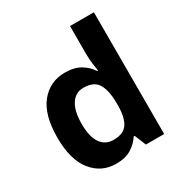

<svg xmlns="http://www.w3.org/2000/svg" viewBox="-177 -894 988 1038"><g transform="rotate(-30 316.5 -375.0)"><path d="M251 10Q160 10 102.5 -61.5Q45 -133 45 -272Q45 -412 103 -484Q161 -556 255 -556Q314 -556 352 -533Q390 -510 412 -476H417Q414 -492 410 -522.5Q406 -553 406 -585V-760H555V0H441L412 -71H406Q384 -37 347 -13.5Q310 10 251 10ZM303 -109Q365 -109 390 -145.5Q415 -182 416 -255V-271Q416 -351 391.5 -393Q367 -435 301 -435Q252 -435 224 -392.5Q196 -350 196 -270Q196 -190 224 -149.5Q252 -109 303 -109Z"/></g></svg>

Font: Noto Sans Hanifi Rohingya
Style: Bold
Weight: 700
Designer: Monotype Design Team and DaltonMaag
Foundry: Google LLC
Version: Version 2.102; ttfautohint (v1.8.4.7-5d5b)